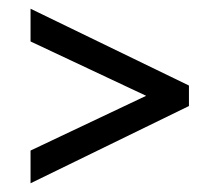

<svg xmlns="http://www.w3.org/2000/svg" viewBox="-20 -570 503 440"><path d="M50 -150V-225L352 -368V-333L50 -475V-550L413 -374V-327Z"/></svg>

Font: Pathway Extreme Condensed Medium
Style: Regular
Weight: 500
Width: 3
Version: Version 1.001;gftools[0.9.26]